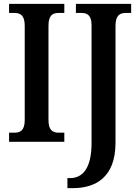

<svg xmlns="http://www.w3.org/2000/svg" viewBox="-20 -734 720 994"><path d="M27 0H313V-47H284C254 -47 231 -59 231 -112V-600C231 -656 253 -667 284 -667H313V-714H27V-667H55C84 -667 108 -656 108 -601V-112C108 -58 84 -47 55 -47H27ZM329 240H357C473 240 578 186 578 5V-601C578 -656 602 -667 631 -667H659V-714H373V-667H402C430 -667 454 -656 454 -604V6C454 144 403 188 343 188H329Z"/></svg>

Font: Noto Serif Bengali Condensed SemiBold
Style: Regular
Weight: 600
Width: 3
Designer: Juan Bruce, Universal Thirst, Indian Type Foundry and the Monotype Design Team.
Foundry: Monotype Imaging Inc.
Version: Version 2.003